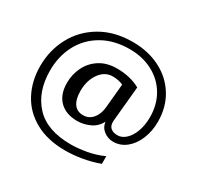

<svg xmlns="http://www.w3.org/2000/svg" viewBox="-154 -851 1119 1088"><g transform="rotate(30 405.5 -306.5)"><path d="M33 -289Q33 -392 79.5 -479Q126 -566 214 -617.5Q302 -669 421 -669Q521 -669 600 -629Q679 -589 724 -516Q769 -443 769 -347Q769 -287 748 -235.5Q727 -184 689.5 -153.5Q652 -123 604 -123Q571 -123 543.5 -143.5Q516 -164 511 -200Q491 -160 451 -141.5Q411 -123 370 -123Q296 -123 254 -164.5Q212 -206 212 -282Q212 -337 235.5 -385.5Q259 -434 305.5 -464Q352 -494 418 -494Q505 -494 570 -458L548 -225V-220Q548 -193 564 -180Q580 -167 608 -167Q637 -167 662 -190.5Q687 -214 702 -255Q717 -296 717 -348Q717 -429 680 -492Q643 -555 576.5 -590Q510 -625 426 -625Q324 -625 248.5 -581.5Q173 -538 133.5 -463Q94 -388 94 -295Q94 -157 171 -73.5Q248 10 405 10Q451 10 507 0Q563 -10 613 -33V17Q562 36 505 46Q448 56 394 56Q279 56 197.5 11Q116 -34 74.5 -112.5Q33 -191 33 -289ZM473 -270 488 -429Q457 -443 420 -443Q368 -443 334.5 -396Q301 -349 301 -280Q301 -227 321.5 -197.5Q342 -168 382 -168Q419 -168 443.5 -196Q468 -224 473 -270Z"/></g></svg>

Font: Taviraj Medium
Style: Regular
Weight: 500
Designer: Katatrad Team
Foundry: CadsonDemak
Version: Version 1.030